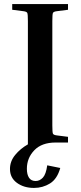

<svg xmlns="http://www.w3.org/2000/svg" viewBox="-20 -700 397 943"><path d="M40 -652V-680H314V-652L259 -645Q243 -643 240 -636.5Q237 -630 237 -596V-84Q237 -50 240 -43.5Q243 -37 259 -35L314 -28V0H253Q185 0 148.5 38Q112 76 112 129Q112 157 122.5 173Q133 189 155 189Q175 189 190.5 172.5Q206 156 212 112L276 125Q261 179 225.5 201Q190 223 147 223Q97 223 63 198Q29 173 29 130Q29 92 54.5 61Q80 30 117 9V-596Q117 -630 114 -636.5Q111 -643 95 -645Z"/></svg>

Font: Inria Serif
Style: Bold
Weight: 700
Designer: Black Foundry Team
Foundry: Black Foundry
Version: Version 1.000; ttfautohint (v1.8.3)